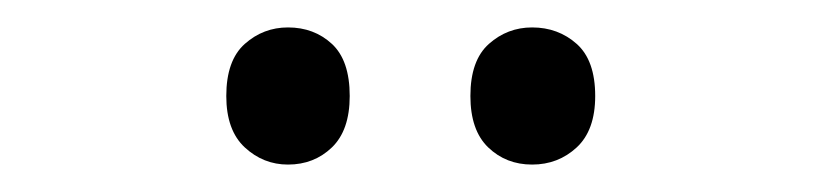

<svg xmlns="http://www.w3.org/2000/svg" viewBox="-20 -746 599 140"><path d="M145 -676Q145 -702 158.5 -714Q172 -726 190 -726Q209 -726 222 -714Q235 -702 235 -676Q235 -651 222 -638.5Q209 -626 190 -626Q172 -626 158.5 -638.5Q145 -651 145 -676ZM323 -676Q323 -702 336.5 -714Q350 -726 368 -726Q387 -726 400.5 -714Q414 -702 414 -676Q414 -651 400.5 -638.5Q387 -626 368 -626Q349 -626 336 -638.5Q323 -651 323 -676Z"/></svg>

Font: Noto Sans SemiCondensed
Style: Regular
Weight: 400
Width: 4
Version: Version 2.013